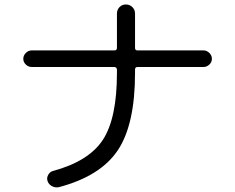

<svg xmlns="http://www.w3.org/2000/svg" viewBox="-20 -803 1040 849"><path d="M120.1 -506.8Q105.5 -506.8 94.2 -517.6Q83 -528.3 83 -543Q83 -557.6 94.2 -568.8Q105.5 -580.1 120.1 -580.1H485.4Q497.1 -580.1 497.1 -590.8V-743.2Q497.1 -759.8 508.3 -771.5Q519.5 -783.2 536.6 -783.2Q553.7 -783.2 565.4 -771.5Q577.1 -759.8 577.1 -743.2V-590.8Q577.1 -580.1 587.9 -580.1H879.9Q894.5 -580.1 905.8 -568.8Q917 -557.6 917 -543Q917 -528.3 905.8 -517.6Q894.5 -506.8 879.9 -506.8H587.9Q577.1 -506.8 577.1 -495.1V-480.5Q577.1 -252.9 501 -138.7Q424.8 -24.4 241.2 24.4Q225.6 28.3 210.4 20.5Q195.3 12.7 190.4 -2Q185.5 -15.6 192.9 -29.3Q200.2 -43 213.9 -46.9Q373 -89.8 435.1 -185.1Q497.1 -280.3 497.1 -480.5V-495.1Q497.1 -500 493.7 -503.4Q490.2 -506.8 485.4 -506.8Z"/></svg>

Font: Rounded-X Mgen+ 1mn regular
Style: Regular
Weight: 400
Designer: [Source Han Sans]
Ryoko NISHIZUKA  (kana & ideographs); Paul D. Hunt (Latin, Greek & Cyrillic); Wenlong ZHANG  (bopomofo
Version: Version 1.059.20150602